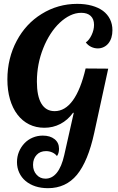

<svg xmlns="http://www.w3.org/2000/svg" viewBox="-20 -777 618 1004"><path d="M113.8 169.4Q92.3 151.4 80.6 126Q68.8 100.6 68.8 70.8Q68.8 42 79.1 16.8Q89.4 -8.3 107.9 -27.8Q126 -46.9 150.9 -57.4Q175.8 -67.9 203.6 -67.9Q242.2 -67.9 265.4 -49.3Q288.6 -30.8 288.6 1Q288.6 24.9 277.8 39.1Q268.6 26.9 253.2 20Q237.8 13.2 220.7 13.2Q189.9 13.2 171.9 32.7Q152.8 52.7 152.8 85Q152.8 116.7 171.4 136.7Q189.5 157.2 217.8 157.2Q252.4 157.2 277.3 126.2Q302.2 95.2 315.9 34.2L365.7 -187H361.8Q334 -148.9 295.7 -128.9Q257.3 -108.9 211.9 -108.9Q168 -108.9 132.3 -126.7Q96.7 -144.5 71.3 -177.7Q45.9 -210.9 32.2 -257.8Q18.6 -304.7 18.6 -361.8Q18.6 -417 31 -468Q43.5 -519 67.4 -563.5Q115.2 -653.3 197.8 -704.1Q282.7 -756.8 383.8 -756.8Q425.8 -756.8 460.2 -747.3Q494.6 -737.8 518.6 -720.2Q542.5 -702.1 555.2 -676.5Q567.9 -650.9 567.9 -619.1Q567.9 -576.7 546.9 -550.3Q536.6 -537.6 522.2 -530.8Q507.8 -523.9 491.7 -523.9Q473.1 -523.9 456.5 -532Q439.9 -540 428.7 -555.2Q446.3 -566.9 459 -593.8Q471.7 -620.6 471.7 -647Q471.7 -677.2 454.3 -693.6Q437 -710 404.8 -710Q375.5 -710 346.9 -696.3Q318.4 -682.6 292 -657.7Q266.1 -633.3 244.1 -599.4Q222.2 -565.4 206.5 -525.9Q172.9 -442.4 172.9 -350.1Q172.9 -274.4 196.5 -235.1Q220.2 -195.8 265.6 -195.8Q320.3 -195.8 361.1 -252.2Q401.9 -308.6 427.7 -418.9L545.9 -418L472.7 -82Q440.4 66.4 382.3 137.2Q324.2 207 231 207Q194.8 207 165 197.3Q135.3 187.5 113.8 169.4Z"/></svg>

Font: Pattaya
Style: Regular
Weight: 400
Designer: Pablo Impallari / Thai characters Designed by Thanarat Vachiruckul and Suppakit Chalermlarp
Foundry: Pablo Impallari
Version: Version 2.001